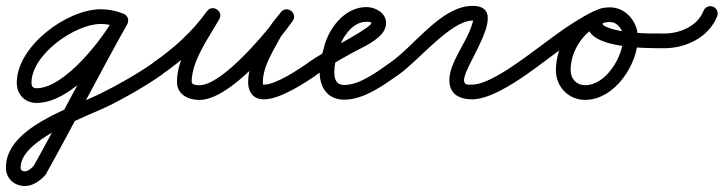

<svg xmlns="http://www.w3.org/2000/svg" viewBox="-69 -310 2461 653"><path d="M348 -264.3C348 -264.3 348 -264.3 348 -264.3C322.8 -274 300.7 -278.5 273.3 -278.5C158.5 -278.5 -11.9 -152.9 -11.9 -28.8C-11.9 10.7 14.9 40.1 55.4 40.1C177.3 40.1 313.1 -132.8 364.1 -228.2C370.6 -240.4 366 -255.5 353.8 -262.1C341.6 -268.6 326.5 -264 319.9 -251.8C280.5 -177.9 150.4 -9.9 55.4 -9.9C42.7 -9.9 38.1 -16.6 38.1 -28.8C38.1 -124.4 186.1 -228.5 273.3 -228.5C294.6 -228.5 310.7 -225.1 330 -217.7C342.9 -212.7 357.4 -219.1 362.3 -232C367.3 -244.9 360.9 -259.4 348 -264.3ZM320.2 -252.3C320.2 -252.3 320.2 -252.3 320.2 -252.3C225.6 -84.1 138.2 88.3 44.2 256.8C44.1 256.9 45 255.7 45.9 254.5C46.7 253.3 47.6 252.1 47.5 252.1C40.6 259.7 27.2 272.7 16 272.7C6.9 272.7 1.1 269.3 1.1 259.8C1.1 162.1 231.4 85.2 307.5 46.7C368 16.1 426.8 -17.6 482.3 -56.5C493.6 -64.4 496.4 -80 488.5 -91.3C480.6 -102.6 465 -105.4 453.7 -97.5C453.7 -97.5 453.7 -97.5 453.7 -97.5C395.9 -57.1 334.6 -22.5 271.5 8.8C171 58.7 -48.9 123.5 -48.9 259.8C-48.9 297.2 -20.3 322.7 16 322.7C42.8 322.7 67.1 304.9 84.5 285.9C84.5 285.8 85.4 284.7 86.2 283.5C87 282.4 87.8 281.3 87.8 281.2C181.8 112.7 269.2 -59.6 363.8 -227.7C370.6 -239.8 366.3 -255 354.3 -261.8C342.2 -268.6 327 -264.3 320.2 -252.3Z M481.2 -56.4C481.2 -56.4 481.2 -56.4 481.2 -56.4C554.5 -106.9 623.6 -169.7 675.4 -242.5C684.5 -255.4 677.9 -269 667.1 -275.9C656.2 -282.9 641.1 -283.1 633.3 -269.4C593.1 -198.9 532.9 -114.6 532.9 -31.7C532.9 11.7 571.2 29.9 609.2 29.9C712.8 29.9 870.1 -159.4 926.4 -238.5C935.8 -251.7 930.8 -265.6 921 -273C911.2 -280.3 896.5 -281.3 886.4 -268.6C871.3 -249.5 854.4 -230.5 842.3 -209.4C842.3 -209.4 842.2 -209.2 842.1 -209.1C842 -208.9 841.9 -208.8 841.9 -208.8C812.5 -153.7 775 -94.6 775 -30.3C775 -19.4 776.7 -8.4 781.7 1.4C781.7 1.4 781.8 1.6 781.9 1.7C782 1.9 782.1 2.1 782.1 2.1C792.1 20.1 806.3 27.8 829.4 27.8C882.8 27.8 967.2 -27 1009.3 -56.5C1020.6 -64.4 1023.4 -80 1015.5 -91.3C1007.6 -102.6 992 -105.4 980.7 -97.5C948.7 -75.1 869.5 -22.2 829.4 -22.2C814.4 -22.2 830.8 -13.2 825.9 -22.1C825.9 -22.1 826 -21.9 826.1 -21.7C826.2 -21.6 826.3 -21.4 826.3 -21.4C825 -23.9 825 -27.6 825 -30.3C825 -84.7 861 -138.3 886.1 -185.2C886.1 -185.2 886 -185.1 885.9 -184.9C885.8 -184.8 885.7 -184.6 885.7 -184.6C896.5 -203.4 912 -220.4 925.6 -237.4C935.7 -250.1 930.4 -264.2 920.2 -271.9C910.1 -279.5 895 -280.7 885.6 -267.5C841.8 -205.9 688.1 -20.1 609.2 -20.1C601.4 -20.1 582.9 -20.5 582.9 -31.7C582.9 -103.4 641.6 -182.9 676.7 -244.6C684.6 -258.4 678.6 -271.5 668.4 -278C658.3 -284.5 643.8 -284.4 634.6 -271.5C586.2 -203.5 521.4 -144.7 452.8 -97.6C441.5 -89.8 438.6 -74.2 446.4 -62.8C454.2 -51.5 469.8 -48.6 481.2 -56.4Z M973.5 -62.7C981.4 -51.4 997 -48.6 1008.3 -56.5C1045.5 -82.4 1084.3 -105.8 1124 -127.6C1157.2 -145.8 1199.9 -163.3 1226.2 -191C1236.9 -202.3 1244 -216.2 1244 -232C1244 -266.4 1207.6 -286 1177 -286C1101.7 -286 1045.7 -210.2 1031.5 -143.2C1031.5 -143.2 1031.7 -143.7 1031.8 -144.2C1032 -144.8 1032.1 -145.3 1032.1 -145.3C1024 -118.8 1018 -94.2 1018 -66C1018 -13.3 1044.8 29 1102 29C1168.4 29 1235.6 -20.3 1287.3 -56.5C1298.6 -64.4 1301.4 -80 1293.5 -91.3C1285.6 -102.6 1270 -105.4 1258.7 -97.5C1217.3 -68.5 1155.7 -21 1102 -21C1073.6 -21 1068 -41.1 1068 -66C1068 -89.1 1073.3 -109 1079.9 -130.7C1079.9 -130.7 1080 -131.2 1080.2 -131.8C1080.3 -132.3 1080.5 -132.8 1080.5 -132.8C1089.5 -175.7 1126.5 -236 1177 -236C1189.6 -236 1194 -233.9 1194 -232C1194 -226.6 1181.9 -218.4 1178.2 -215.9C1115.7 -172 1043.2 -141.8 979.7 -97.5C968.4 -89.6 965.6 -74 973.5 -62.7Z M1252.5 -62.7C1260.4 -51.4 1276 -48.6 1287.3 -56.5C1352.6 -102.1 1464.3 -240 1538 -240C1541.6 -240 1540.9 -241.2 1534.5 -221C1517.2 -165.8 1459.2 -96 1459.2 -37.8C1459.2 10.9 1493.9 27.8 1537.3 27.8C1594.5 27.8 1675.6 -24.5 1721.3 -56.5C1732.6 -64.4 1735.4 -80 1727.5 -91.3C1719.6 -102.6 1704 -105.4 1692.7 -97.5C1656.9 -72.4 1581.8 -22.2 1537.3 -22.2C1521.8 -22.2 1509.2 -20 1509.2 -37.8C1509.2 -89 1669.8 -290 1538 -290C1432.7 -290 1341.9 -155.5 1258.7 -97.5C1247.4 -89.6 1244.6 -74 1252.5 -62.7Z M1686.4 -62.8C1694.3 -51.4 1709.9 -48.6 1721.2 -56.4C1803.3 -113.3 1882.8 -183.3 1972.3 -227C1987.2 -234.2 1989.3 -249 1983.9 -260.2C1978.6 -271.4 1965.8 -279.1 1950.9 -272.2C1874.5 -236.7 1821.7 -155.4 1821.7 -71.2C1821.7 -14.7 1864.1 29.7 1921.2 29.7C2021.6 29.7 2100.6 -90.9 2100.6 -182.5C2100.6 -234.6 2060.1 -285 2006 -285C1976.9 -285 1944.2 -277.1 1933.4 -246.3C1933.4 -246.3 1933.4 -246.3 1933.4 -246.3C1933.4 -246.4 1933.5 -246.4 1933.5 -246.4C1896.3 -142.3 2136.4 -146.1 2188 -146C2201.8 -146 2213 -157.2 2213 -171C2213 -184.8 2201.8 -196 2188 -196C2128.9 -196.1 2058.3 -195.2 2001.9 -215.2C1998 -216.6 1978.3 -223.3 1980.5 -229.6C1980.5 -229.6 1980.6 -229.6 1980.6 -229.7C1980.6 -229.7 1980.6 -229.7 1980.6 -229.7C1982.2 -234.3 2002 -235 2006 -235C2032.2 -235 2050.6 -207 2050.6 -182.5C2050.6 -119 1993 -20.3 1921.2 -20.3C1891.7 -20.3 1871.7 -42.1 1871.7 -71.2C1871.7 -136 1913.1 -199.5 1971.9 -226.8C1986.9 -233.7 1988.9 -248.6 1983.5 -260C1978.1 -271.4 1965.2 -279.2 1950.4 -271.9C1858.4 -227 1777 -155.9 1692.8 -97.6C1681.4 -89.7 1678.6 -74.1 1686.4 -62.8Z M2163 -171.3C2162.8 -157.5 2173.9 -146.2 2187.7 -146C2262.2 -145.1 2341.5 -182.3 2370.2 -254.8C2375.3 -267.6 2369 -282.2 2356.2 -287.2C2343.4 -292.3 2328.8 -286 2323.8 -273.2C2302.8 -220.3 2241.8 -195.4 2188.3 -196C2174.5 -196.2 2163.2 -185.1 2163 -171.3Z"/></svg>

Font: FRB American Cursive Guidelines Arrows Semibold
Style: Italic
Weight: 600
Italic angle: -25°
Version: Version 2.0;Modular Font Editor K font №1